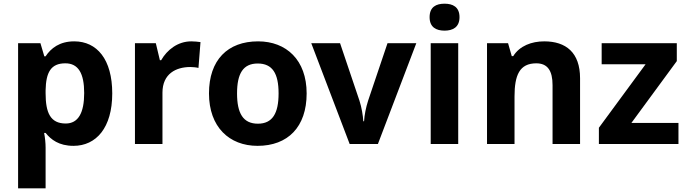

<svg xmlns="http://www.w3.org/2000/svg" viewBox="-20 -780 3725 1040"><path d="M382 -556C303 -556 256 -519 227 -475H220L199 -546H78V240H227V20C227 -6 224 -34 219 -60H227C256 -24 299 10 378 10C501 10 588 -88 588 -274C588 -459 505 -556 382 -556ZM334 -437C404 -437 436 -383 436 -276C436 -169 404 -111 336 -111C253 -111 227 -169 227 -275V-291C229 -389 256 -437 334 -437Z M1016 -556C943 -556 885 -510 853 -454H846L824 -546H711V0H860V-278C860 -381 934 -417 1011 -417C1024 -417 1045 -415 1055 -412L1066 -552C1054 -554 1031 -556 1016 -556Z M1641 -274C1641 -455 1531 -556 1378 -556C1213 -556 1112 -455 1112 -274C1112 -92 1222 10 1375 10C1539 10 1641 -92 1641 -274ZM1264 -274C1264 -382 1297 -436 1376 -436C1456 -436 1489 -382 1489 -274C1489 -166 1456 -110 1377 -110C1297 -110 1264 -166 1264 -274Z M1874 0H2027L2235 -546H2079L1974 -235C1962 -198 1954 -157 1952 -123H1948C1946 -155 1939 -198 1927 -235L1822 -546H1666Z M2388 -760C2343 -760 2307 -743 2307 -687C2307 -632 2343 -614 2388 -614C2432 -614 2469 -632 2469 -687C2469 -743 2432 -760 2388 -760ZM2462 -546H2313V0H2462Z M2928 -556C2860 -556 2795 -532 2760 -476H2752L2732 -546H2618V0H2767V-257C2767 -373 2794 -437 2885 -437C2946 -437 2973 -397 2973 -319V0H3122V-356C3122 -496 3045 -556 2928 -556Z M3655 0V-114H3400L3646 -449V-546H3239V-432H3477L3224 -88V0Z"/></svg>

Font: Noto Sans Arabic UI
Style: Bold
Weight: 700
Designer: Monotype Design Team, Nadine Chahine and Nizar Qandah
Foundry: Monotype Imaging Inc.
Version: Version 2.010